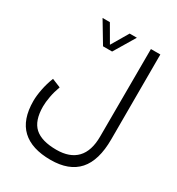

<svg xmlns="http://www.w3.org/2000/svg" viewBox="-213 -802 1098 1190"><g transform="rotate(30 336.0 -207.5)"><path d="M259.8 -518.6 169.4 -669.4H221.7L292 -548.3L363.3 -669.4H415L324.7 -518.6ZM154.3 -163.6Q139.2 -123 131.6 -82Q124 -41 124 -10.3Q124 91.8 173.8 136.7Q223.6 181.6 329.6 181.6Q424.8 181.6 474.4 129.6Q523.9 77.6 523.9 -25.9L525.4 -652.3H592.8L592.3 -44.9Q592.3 106.4 526.6 180.2Q460.9 253.9 329.1 253.9Q194.3 253.9 124.8 188.7Q55.2 123.5 55.2 -9.8Q55.2 -46.4 64.5 -94.2Q73.7 -142.1 92.3 -189Z"/></g></svg>

Font: Vazir Light FD-WOL
Style: Light-FD-WOL
Weight: 300
Designer: Saber Rastikerdar
Foundry: Saber Rastikerdar
Version: Version 30.1.0